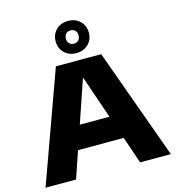

<svg xmlns="http://www.w3.org/2000/svg" viewBox="-140 -1121 1137 1240"><g transform="rotate(-15 429.0 -501.5)"><path d="M10 0 277.5 -740H580.5L848 0H642.5L581 -180H275.5L214 0ZM329 -336H527.5L428 -625ZM428.5 -788Q380.5 -788 349 -818.2Q317.5 -848.5 317.5 -895.5Q317.5 -942.5 349 -972.8Q380.5 -1003 428.5 -1003Q476.5 -1003 508 -972.8Q539.5 -942.5 539.5 -895.5Q539.5 -848.5 508 -818.2Q476.5 -788 428.5 -788ZM428.5 -851Q447.5 -851 459.2 -863Q471 -875 471 -895.5Q471 -916 459.2 -928Q447.5 -940 428.5 -940Q409.5 -940 397.8 -928Q386 -916 386 -895.5Q386 -875 397.8 -863Q409.5 -851 428.5 -851Z"/></g></svg>

Font: Encode Sans Expanded Expanded ExtraBold
Style: Regular
Weight: 800
Width: 7
Designer: Multiple Designers
Foundry: Impallari Type
Version: Version 3.000; ttfautohint (v1.8.3) -l 8 -r 50 -G 200 -x 14 